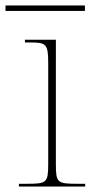

<svg xmlns="http://www.w3.org/2000/svg" viewBox="-38 -681 338 701"><path d="M-18 -641H272V-661H-18ZM31 0H273V-10H245C170 -10 166 -14 166 -84V-536H53V-526H71C130 -526 138 -521 138 -452V-84C138 -14 133 -10 61 -10H31Z"/></svg>

Font: Noto Serif Display Thin
Style: Regular
Weight: 100
Designer: Monotype Design Team
Foundry: Monotype Imaging Inc.
Version: Version 2.009